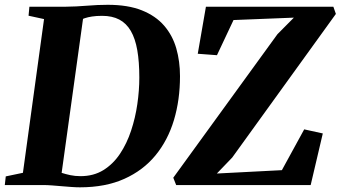

<svg xmlns="http://www.w3.org/2000/svg" viewBox="-34 -771 1420 800"><path d="M88.5 -743H239Q283.5 -743.5 328.2 -747.2Q373 -751 415 -751Q499 -751 556.8 -728Q614.5 -705 649.8 -664.2Q685 -623.5 700.5 -569.5Q716 -515.5 716 -453.5Q716 -355 690.8 -270.8Q665.5 -186.5 614 -123.8Q562.5 -61 484 -25.8Q405.5 9.5 299 9.5Q282.5 9.5 262.8 8Q243 6.5 222.2 4.8Q201.5 3 181.8 1.5Q162 0 144.5 0H-14L-10 -36L61.5 -51L149.5 -691.5L85 -705.5ZM219 -23 195 -59Q206.5 -56 222.8 -50.8Q239 -45.5 259 -41.2Q279 -37 301.5 -37Q356 -37 396.8 -62.2Q437.5 -87.5 466 -130.2Q494.5 -173 512.2 -226.5Q530 -280 538.2 -337.2Q546.5 -394.5 546.5 -447.5Q546.5 -513.5 538 -562Q529.5 -610.5 511 -642.2Q492.5 -674 463 -689.5Q433.5 -705 391.5 -705Q367 -705 349.5 -702.2Q332 -699.5 320.2 -695.5Q308.5 -691.5 300.5 -687.5L315 -714.5ZM700 0 688 -30.5 1122 -628.5 1190.5 -697.5 939 -687.5 870 -541 790 -547 824 -743H1355L1365.5 -713L933.5 -114.5L869.5 -48L1140.5 -62L1233.5 -232L1311 -215L1260.5 0Z"/></svg>

Font: Merriweather 72pt ExtraBold
Style: Italic
Weight: 800
Italic angle: -7.8°
Version: Version 2.101